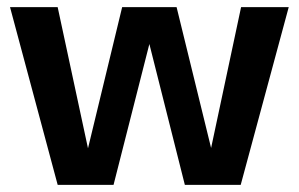

<svg xmlns="http://www.w3.org/2000/svg" viewBox="-20 -516 834 536"><path d="M141 0 8 -496H141L228 -91H223L321 -496H473L572 -92H567L653 -496H786L652 0H496L394 -405H400L297 0Z"/></svg>

Font: DM Sans 9pt 36pt
Style: Bold
Weight: 700
Version: Version 4.004;gftools[0.9.30]